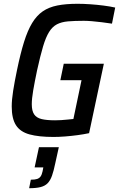

<svg xmlns="http://www.w3.org/2000/svg" viewBox="-20 -716 629 1015"><path d="M263 8Q185 8 136 -5.5Q87 -19 64.5 -54Q42 -89 42 -153Q42 -188 49.5 -236Q57 -284 70 -346Q88 -433 107 -494Q126 -555 150 -594.5Q174 -634 206 -656Q238 -678 283 -687Q328 -696 390 -696Q421 -696 457 -693.5Q493 -691 528 -686.5Q563 -682 589 -676L572 -591Q546 -595 518 -598.5Q490 -602 465.5 -604Q441 -606 423 -606Q374 -606 339.5 -603Q305 -600 281 -587.5Q257 -575 239.5 -547Q222 -519 207.5 -470Q193 -421 176 -344Q163 -282 155.5 -238Q148 -194 148 -165Q148 -130 160.5 -111.5Q173 -93 200 -86.5Q227 -80 271 -80Q286 -80 303.5 -81Q321 -82 338.5 -84Q356 -86 368 -87L411 -292H299L317 -379H529L451 -12Q423 -6 389.5 -1.5Q356 3 323 5.5Q290 8 263 8ZM134 279 143 234Q165 234 176.5 230Q188 226 194.5 217Q201 208 205 190L209 169H163L186 62H291L272 148Q264 187 255 212.5Q246 238 232 252.5Q218 267 194.5 273Q171 279 134 279Z"/></svg>

Font: Saira SemiCondensed Medium
Style: Italic
Weight: 500
Width: 4
Italic angle: -12°
Designer: Hector Gatti with collaboration of the Omnibus-Type team
Foundry: Omnibus-Type
Version: Version 1.101